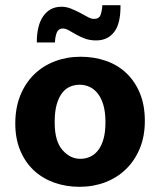

<svg xmlns="http://www.w3.org/2000/svg" viewBox="-20 -710 618 741"><path d="M539 -243Q539 -184 519.5 -137Q500 -90 466 -57Q432 -24 386 -6.5Q340 11 287 11Q234 11 188.5 -5.5Q143 -22 110 -53Q77 -84 58 -129.5Q39 -175 39 -233Q39 -294 58.5 -342Q78 -390 112 -423Q146 -456 192 -473.5Q238 -491 291 -491Q344 -491 389.5 -475Q435 -459 468 -427.5Q501 -396 520 -350Q539 -304 539 -243ZM387 -238Q387 -277 379 -304.5Q371 -332 357 -349.5Q343 -367 325 -375Q307 -383 288 -383Q269 -383 251.5 -376Q234 -369 220.5 -352Q207 -335 199 -307.5Q191 -280 191 -238Q191 -165 221 -131Q251 -97 290 -97Q309 -97 326.5 -104.5Q344 -112 357.5 -128.5Q371 -145 379 -172Q387 -199 387 -238ZM122 -546Q122 -613 147.5 -648.5Q173 -684 217 -684Q236 -684 254.5 -676.5Q273 -669 289 -660.5Q305 -652 318.5 -644.5Q332 -637 343 -637Q363 -637 368.5 -653.5Q374 -670 375 -690H445Q446 -620 421 -587Q396 -554 351 -554Q327 -554 308 -561Q289 -568 273.5 -577Q258 -586 245.5 -593Q233 -600 222 -600Q206 -600 199.5 -585Q193 -570 192 -546Z"/></svg>

Font: Ek Mukta ExtraBold
Style: Regular
Weight: 800
Designer: Girish Dalvi and Yashodeep Gholap
Foundry: Ek Type
Version: Version 2.538;PS 1.002;hotconv 16.6.51;makeotf.lib2.5.65220;